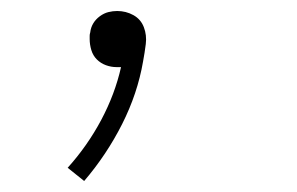

<svg xmlns="http://www.w3.org/2000/svg" viewBox="-20 -114 540 349"><path d="M133 215 103 191Q139 151 164 104Q189 57 200 8H192Q182 8 172.5 4.5Q163 1 156 -6Q149 -13 146 -23Q143 -33 143 -43Q143 -46 143 -49Q143 -52 144 -55Q145 -64 149.5 -71.5Q154 -79 161.5 -84.5Q169 -90 177 -92Q185 -94 193 -94Q209 -94 222.5 -86.5Q236 -79 241.5 -64.5Q247 -50 245 -34Q243 -18 240 -2Q230 56 202 111.5Q174 167 133 215Z"/></svg>

Font: Iosevka Extralight Oblique
Style: Regular
Weight: 200
Italic angle: -9°
Monospace: yes
Designer: Belleve Invis
Foundry: Belleve Invis
Version: Version 32.5.0; ttfautohint (v1.8.4)